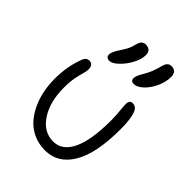

<svg xmlns="http://www.w3.org/2000/svg" viewBox="-222 -859 1003 1003"><g transform="rotate(45 279.5 -357.5)"><path d="M375 -541Q352.1 -541 352.1 -562Q352.1 -581.1 373 -613.8Q397.9 -654.8 411.1 -708Q416 -728.5 425 -737.8Q434.1 -747.1 448.2 -747.1Q486.8 -747.1 486.8 -705.1Q486.8 -666.5 468.3 -627.4Q449.7 -588.4 423.6 -564.7Q397.5 -541 375 -541ZM198.2 -536.1Q187.5 -536.1 180.7 -542Q173.8 -547.9 173.8 -559.1Q173.8 -578.6 200.2 -617.2Q217.3 -643.1 224.1 -657.7Q231 -672.4 236.8 -695.8Q245.1 -731.9 272.9 -731.9Q313 -731.9 313 -692.9Q313 -661.6 292.7 -624Q272.5 -586.4 245.1 -561.3Q217.8 -536.1 198.2 -536.1ZM291 32.2Q244.6 32.2 206.1 14.4Q167.5 -3.4 141.4 -33Q115.2 -62.5 97.2 -101.8Q79.1 -141.1 71 -183.1Q63 -225.1 63 -269Q63 -360.8 92.8 -438Q101.6 -463.9 125 -463.9Q139.2 -463.9 146.5 -454.6Q153.8 -445.3 153.8 -429.2Q153.8 -413.1 147.7 -393.3Q141.6 -373.5 135.7 -343Q129.9 -312.5 129.9 -269Q129.9 -165 174.3 -97.9Q218.8 -30.8 289.1 -30.8Q355 -30.8 390.4 -103.8Q425.8 -176.8 425.8 -321.8Q425.8 -355.5 422.4 -389.4Q418.9 -423.3 418.9 -436Q418.9 -466.8 441.9 -466.8Q458.5 -466.8 469.2 -455.1Q480 -443.4 486.6 -410.6Q493.2 -377.9 493.2 -323.2Q493.2 -147 439.9 -57.4Q386.7 32.2 291 32.2Z"/></g></svg>

Font: Shantell Sans Bouncy
Style: Regular
Weight: 300
Designer: Stephen Nixon, Anya Danilova, Shantell Martin
Foundry: Arrow Type
Version: Version 1.006;[9816181b4]